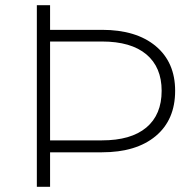

<svg xmlns="http://www.w3.org/2000/svg" viewBox="-20 -720 755 740"><path d="M122 -700H173V-605H373Q505 -605 580 -542.5Q655 -480 655 -370Q655 -258 580 -195.5Q505 -133 373 -133H173V0H122ZM373 -179Q485 -179 544 -228.5Q603 -278 603 -370Q603 -461 544 -510.5Q485 -560 373 -560H173V-179Z"/></svg>

Font: Goldbeck Next Light
Style: Regular
Weight: 300
Designer: Julieta Ulanovsky
Foundry: Julieta Ulanovsky
Version: Version 7.200